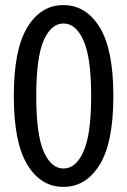

<svg xmlns="http://www.w3.org/2000/svg" viewBox="-20 -726 499 752"><path d="M34 -350Q34 -532 87 -619Q140 -706 228 -706Q317 -706 370.5 -619Q424 -532 424 -350Q424 -168 370.5 -81Q317 6 228 6Q140 6 87 -81Q34 -168 34 -350ZM337 -350Q337 -501 307 -567.5Q277 -634 229 -634Q180 -634 151 -567.5Q122 -501 122 -350Q122 -199 151 -132.5Q180 -66 229 -66Q277 -66 307 -132.5Q337 -199 337 -350Z"/></svg>

Font: Asap Condensed
Style: Regular
Weight: 400
Designer: Pablo Cosgaya
Foundry: Omnibus-Type
Version: Version 1.010; ttfautohint (v1.8)